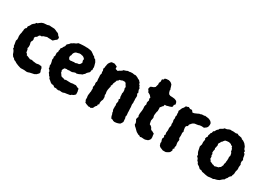

<svg xmlns="http://www.w3.org/2000/svg" viewBox="-11 -1297 2719 1972"><g transform="rotate(30 1348.5 -310.5)"><path d="M215 15 207 14 178 5 161 -2 147 -8 130 -19 113 -25 101 -39 87 -47 72 -69 69 -78 64 -92 55 -109 43 -122 45 -136 36 -150 35 -167 32 -182 28 -206 34 -223V-239L31 -262L33 -286L38 -305L39 -319L42 -333V-346L47 -362L60 -373V-393L71 -406L78 -418L85 -432L97 -444L113 -456L116 -467L132 -471L145 -482L165 -496L186 -503L210 -505L227 -506L235 -509L252 -513L267 -511L292 -510L310 -509L331 -501L340 -496L357 -490L368 -483L379 -467L394 -456L396 -438L390 -425L376 -415L360 -400L352 -394L323 -396H306L287 -398L271 -392L250 -386L234 -375H216L204 -363L202 -356L191 -344L180 -338L174 -323L179 -307L177 -291L170 -280L167 -267L174 -238V-213L169 -198L176 -189L180 -169L182 -154L196 -143L199 -131L216 -126L222 -123L238 -117L247 -112L271 -116L284 -111L303 -109L325 -106L342 -109L358 -112L369 -109L384 -110L397 -93L400 -74L403 -63L409 -51L405 -34L384 -13L364 -2L340 3L313 9L297 15L281 17L256 14H238Z M641 17 633 12 607 13 597 3 587 -2 569 -3 552 -13 539 -25 532 -30 520 -40 515 -54 501 -66 496 -77 485 -89 483 -104 476 -116 462 -129 464 -142 457 -155 459 -178 454 -202 448 -223 452 -244 447 -258 455 -270 454 -291 453 -307 462 -324 460 -334 465 -354 464 -366 476 -378 483 -394 494 -408 497 -421 499 -432 513 -444 523 -454 530 -464 544 -471 557 -480 576 -488 587 -495 595 -503 613 -506 641 -508 661 -509H676L697 -508L703 -509L717 -507L742 -503L755 -499L767 -491L779 -483L790 -474L806 -466L814 -453L830 -445L839 -430L845 -421L849 -407L855 -386L859 -368L857 -357L859 -336L851 -327V-311L844 -300L834 -292L822 -279L815 -266L803 -256L796 -247L777 -239L759 -230L735 -223L727 -226L709 -222L690 -214L675 -213L657 -214L639 -211L626 -213L603 -209L594 -195L587 -179L593 -166L594 -153L603 -142L611 -130L616 -122L634 -116L643 -115L658 -108L664 -109L676 -113L701 -112L731 -111L738 -112L758 -116L769 -115L787 -117L793 -116L815 -105L833 -99L834 -86L839 -68L840 -38L835 -30L819 -17L800 -9L791 0L767 4L749 7L731 9L712 16L699 17L671 14L667 18ZM610 -308H619L635 -311L642 -310L653 -313L672 -311L684 -316L695 -319L709 -320L720 -328L725 -336L733 -349L726 -371V-380L729 -388L722 -398L711 -407L700 -413L691 -414L676 -418H660L640 -412L632 -411L616 -404L609 -396L603 -388L598 -376L596 -360L590 -351L587 -334L591 -326L597 -313Z M977 -492 987 -503 996 -506 1025 -508 1046 -498 1058 -493 1060 -466 1088 -458 1102 -469 1113 -475 1128 -484 1136 -495 1153 -500 1165 -504 1180 -511H1199L1210 -514L1235 -515L1255 -511L1267 -513L1279 -510L1301 -500L1309 -494L1326 -487L1337 -474L1345 -466L1348 -450L1357 -445L1363 -428L1373 -416V-399L1377 -388L1385 -368L1378 -356L1387 -343L1390 -329L1388 -299L1390 -284L1389 -273L1391 -256L1388 -234L1390 -218L1392 -205V-187L1393 -172L1394 -154V-139L1396 -124L1397 -107L1393 -93L1399 -75L1400 -58L1402 -34L1395 -21L1385 -6L1373 1L1359 6L1342 10L1321 12L1303 8L1297 2L1277 -2L1268 -20L1264 -35L1262 -46L1255 -60L1256 -70L1250 -83L1246 -97L1247 -110L1246 -125L1248 -140L1244 -162L1248 -177L1250 -194L1243 -211L1253 -224L1246 -241L1245 -266L1243 -281L1247 -296V-310L1246 -323L1240 -340L1243 -356L1228 -379L1224 -388L1212 -399H1184L1165 -391L1151 -389L1142 -373L1131 -370L1126 -353L1119 -337L1113 -322L1112 -305L1103 -293L1107 -282L1102 -266L1097 -240L1096 -222L1097 -211L1101 -191L1098 -179L1106 -159V-139V-128L1097 -107L1095 -97L1093 -80L1097 -68L1084 -57L1085 -42L1076 -35L1067 -21L1058 -1L1052 0L1038 10L1025 6L1010 8L993 1L980 -3L961 -14L962 -22L953 -36V-65L950 -80V-94L953 -115L954 -127L957 -140L956 -158L958 -171L951 -189L954 -202L957 -218L954 -231V-246L960 -259L957 -281L956 -293V-309L954 -326L955 -338L960 -354L955 -369L957 -383L949 -406L955 -417L956 -433L959 -447L961 -460L965 -474Z M1626 14 1612 4 1601 3 1573 -13 1563 -22 1559 -26 1540 -45 1528 -55 1516 -70 1517 -88 1509 -109 1501 -121 1502 -139 1510 -155 1504 -169V-195L1507 -216L1509 -229L1510 -245V-258L1508 -279L1511 -295L1516 -306L1511 -327L1513 -338L1519 -357L1512 -374L1517 -388L1499 -409L1483 -419L1469 -426L1466 -438L1452 -456L1457 -477L1458 -483L1471 -491L1493 -499L1509 -511L1513 -526L1519 -546L1517 -565L1526 -582V-611L1542 -618L1547 -632L1564 -637L1591 -639L1609 -634L1622 -627L1636 -614L1644 -591L1649 -573L1654 -563L1652 -552L1659 -529L1667 -515L1685 -507L1711 -506L1737 -503L1753 -497L1764 -491L1772 -476L1776 -457L1763 -444V-426L1756 -417L1736 -409L1719 -405L1700 -399H1681L1677 -380L1663 -369L1662 -361L1650 -353L1651 -333V-307L1646 -293L1643 -271L1641 -254L1642 -242L1647 -226L1645 -213L1640 -189L1644 -168L1648 -149L1663 -142L1677 -129L1683 -117L1691 -105L1705 -101L1715 -95L1732 -86L1734 -62L1737 -48L1736 -24L1722 -4L1712 3L1684 12H1666L1642 10Z M1897 17 1881 10 1870 6 1860 1 1848 -10 1839 -37 1842 -51 1835 -71 1832 -86 1841 -106 1833 -128 1842 -137 1837 -157 1839 -174 1841 -189 1839 -214 1841 -227 1846 -246 1841 -264 1843 -279 1841 -297 1837 -308 1841 -332 1837 -348 1842 -366 1839 -386 1840 -399 1835 -416 1842 -430 1850 -450 1854 -458 1861 -466 1867 -473 1878 -495 1891 -496 1907 -503 1928 -492 1944 -493 1950 -494 1968 -472 1986 -475 2003 -482 2019 -489 2035 -497 2046 -498 2061 -504 2090 -505 2099 -509 2108 -507 2133 -504 2147 -501 2168 -490 2178 -480 2185 -468 2186 -450 2181 -426 2172 -414 2156 -402 2148 -396 2121 -398 2098 -396 2085 -391 2068 -388 2051 -386 2044 -385 2027 -377 2014 -365 2007 -356 1999 -347 1997 -329 1980 -318 1977 -300 1982 -269 1987 -256 1980 -238 1982 -227 1983 -207 1982 -193 1981 -177 1991 -162 1990 -148 1987 -133 1989 -114 1993 -93 1987 -72 1992 -60 1979 -48 1984 -31 1973 -8 1963 1 1954 6 1935 16 1925 17Z M2434 18 2416 16 2398 13 2376 8 2358 5 2345 -4 2322 -7 2311 -18 2300 -28 2284 -37 2276 -46 2272 -57 2256 -73 2253 -86 2244 -98 2234 -107 2233 -127 2225 -139 2219 -153 2216 -166 2212 -186 2207 -209 2216 -238 2214 -265 2216 -276 2220 -296 2213 -307 2219 -325 2228 -338 2225 -351 2233 -371 2235 -383 2244 -391 2248 -412 2262 -421 2267 -434 2276 -446 2286 -453 2293 -467 2312 -478 2324 -485 2334 -497 2361 -501 2373 -507 2391 -514 2408 -513 2431 -514 2460 -511 2479 -516 2494 -507 2513 -504 2535 -499 2544 -489 2562 -483 2575 -474 2586 -466 2595 -455 2607 -440 2614 -423 2616 -414 2633 -397 2630 -382 2643 -372 2647 -360 2650 -346 2653 -326 2662 -309 2656 -292 2657 -270 2664 -256 2660 -225 2662 -205 2661 -192 2655 -173 2654 -159 2653 -139 2645 -121 2643 -107 2631 -97 2622 -86 2616 -71 2604 -58 2597 -43 2583 -35 2569 -23 2556 -11 2539 -3 2524 2 2505 6 2492 13H2473L2453 15ZM2435 -107 2464 -115 2480 -118 2489 -127 2501 -135 2508 -151 2515 -166 2512 -175 2516 -185 2520 -198V-214L2522 -222L2523 -247L2521 -266L2526 -278V-288L2520 -314L2512 -321L2508 -344L2502 -358L2495 -365L2493 -378L2476 -381L2474 -389L2445 -397L2422 -395L2402 -391L2389 -376L2381 -364L2372 -359L2369 -347L2361 -337L2356 -325L2361 -310L2358 -300L2356 -284L2351 -273L2356 -260L2351 -238L2350 -216L2359 -207L2356 -191L2363 -180L2364 -166V-151L2375 -143L2377 -132L2401 -121L2413 -115L2425 -114Z"/></g></svg>

Font: Winky Rough SemiBold
Style: Regular
Weight: 600
Designer: Simon Atzbach
Foundry: typofactur
Version: Version 1.206; ttfautohint (v1.8.4.7-5d5b)